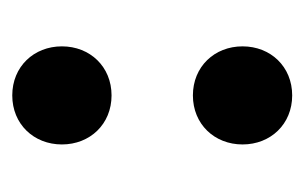

<svg xmlns="http://www.w3.org/2000/svg" viewBox="-114 -384 508 321"><g transform="rotate(90 140.5 -224.0)"><path d="M140 10C188 10 222 -26 222 -73C222 -120 188 -156 140 -156C92 -156 58 -120 58 -73C58 -26 92 10 140 10ZM58 -375C58 -328 92 -292 140 -292C188 -292 222 -328 222 -375C222 -422 188 -458 140 -458C92 -458 58 -422 58 -375Z"/></g></svg>

Font: MV Cash SemiBold
Style: Regular
Weight: 600
Designer: Rodrigo Fuenzalida
Foundry: fragTYPE
Version: Version 1.100;Glyphs 3.1.2 (3151)